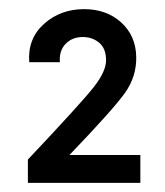

<svg xmlns="http://www.w3.org/2000/svg" viewBox="-20 -780 362 420"><path d="M41 -431Q159 -556 185.5 -590Q212 -624 212 -648Q212 -674 197 -686.5Q182 -699 161 -699Q138 -699 123.5 -684Q109 -669 111 -644H44Q40 -695 76 -727.5Q112 -760 164 -760Q213 -760 245 -731Q277 -702 278 -656Q279 -613 253.5 -577Q228 -541 132 -441H287V-380H41Z"/></svg>

Font: Oakes Grotesk Bold
Style: Italic
Weight: 700
Italic angle: -8°
Designer: Samuel Oakes
Foundry: Samuel Oakes
Version: Version 1.000;PS 001.000;hotconv 1.0.88;makeotf.lib2.5.64775